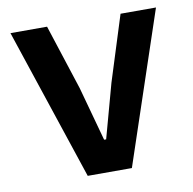

<svg xmlns="http://www.w3.org/2000/svg" viewBox="-65 -587 653 651"><g transform="rotate(-10 262.0 -261.0)"><path d="M186 0 12 -522H138L211 -297L262 -111H269L320 -297L391 -522H513L338 0Z"/></g></svg>

Font: IBM Plex Sans Hebrew SmBld
Style: Regular
Weight: 600
Designer: Mike Abbink, Paul van der Laan, Pieter van Rosmalen, Yanek Iontef
Foundry: Bold Monday
Version: Version 1.3